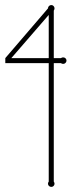

<svg xmlns="http://www.w3.org/2000/svg" viewBox="-20 -730 295 760"><path d="M192.9 -11.2Q195.8 -7.3 195.8 -2.9Q195.8 2.4 192.1 6.1Q188.5 9.8 183.1 9.8Q177.7 9.8 173.8 6.1Q169.9 2.4 169.9 -2.9Q169.9 -7.3 172.9 -11.2V-480H1V-500L169.9 -696.8Q169.9 -702.1 173.8 -706.1Q177.7 -710 183.1 -710Q188.5 -710 192.1 -706.1Q195.8 -702.1 195.8 -696.8Q195.8 -692.4 192.9 -688V-500H221.2Q225.6 -502.9 230 -502.9Q235.4 -502.9 239.3 -499.3Q243.2 -495.6 243.2 -490.2Q243.2 -484.9 239.3 -481Q235.4 -477.1 230 -477.1Q225.6 -477.1 221.2 -480H192.9ZM172.9 -500V-670.9L24.9 -500Z"/></svg>

Font: Wire One
Style: Regular
Weight: 400
Designer: Alexei Vanyashin, Gayaneh Bagdasaryan
Foundry: Cyreal Type Foundry
Version: Version 1.000